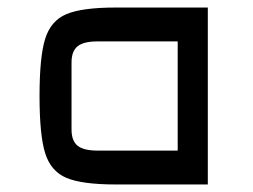

<svg xmlns="http://www.w3.org/2000/svg" viewBox="-20 -490 672 510"><path d="M532 0H288Q198 0 156.5 -17.5Q115 -35 100 -83Q85 -131 85 -235Q85 -339 100 -387Q115 -435 156.5 -452.5Q198 -470 288 -470H532ZM239 -380Q202 -380 186 -367Q170 -354 170 -324V-146Q170 -116 186 -103Q202 -90 239 -90H452V-380Z"/></svg>

Font: Changa
Style: Regular
Weight: 400
Designer: Eduardo Rodriguez Tunni
Foundry: Eduardo Rodriguez Tunni
Version: Version 2.002; ttfautohint (v1.5.10-5e6f)